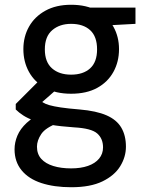

<svg xmlns="http://www.w3.org/2000/svg" viewBox="-20 -553 619 805"><path d="M279 232Q207 232 153.5 214.5Q100 197 70.5 161Q41 125 41 73Q41 44 53 15.5Q65 -13 92 -38Q119 -63 164 -82L225 -38Q171 -18 153 9Q135 36 135 62Q135 93 153 113Q171 133 203.5 143Q236 153 278 153Q319 153 349 142.5Q379 132 395.5 112Q412 92 412 65Q412 28 387.5 6.5Q363 -15 291 -19Q233 -23 192 -30Q151 -37 123.5 -47Q96 -57 77.5 -69Q59 -81 46 -94V-117L147 -218L232 -191L118 -91L139 -138Q150 -130 160 -123.5Q170 -117 187.5 -112Q205 -107 235 -102.5Q265 -98 314 -94Q384 -88 426.5 -69.5Q469 -51 488.5 -18Q508 15 508 62Q508 105 484 144Q460 183 409.5 207.5Q359 232 279 232ZM278 -160Q214 -160 169.5 -184.5Q125 -209 101.5 -251.5Q78 -294 78 -347Q78 -399 101.5 -441Q125 -483 170 -508Q215 -533 278 -533Q343 -533 387.5 -508Q432 -483 455.5 -441Q479 -399 479 -347Q479 -294 455.5 -251.5Q432 -209 387.5 -184.5Q343 -160 278 -160ZM278 -240Q329 -240 358 -266.5Q387 -293 387 -346Q387 -400 358 -426.5Q329 -453 278 -453Q230 -453 199 -426.5Q168 -400 168 -346Q168 -293 198 -266.5Q228 -240 278 -240ZM365 -443 341 -521H548V-453Z"/></svg>

Font: DM Sans 10pt Medium
Style: Regular
Weight: 500
Version: Version 4.004;gftools[0.9.30]